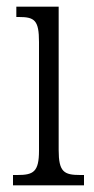

<svg xmlns="http://www.w3.org/2000/svg" viewBox="-20 -556 281 576"><path d="M19 0H232V-31H221C172 -31 156 -40 156 -106V-536H29V-505H37C84 -505 97 -495 97 -430V-104C97 -40 80 -31 32 -31H19Z"/></svg>

Font: Noto Serif Tamil ExtraCondensed Light
Style: Italic
Weight: 300
Width: 2
Italic angle: -12°
Designer: Indian Type Foundry, Tom Grace, and the Monotype Design Team
Foundry: Monotype Imaging Inc.
Version: Version 2.003